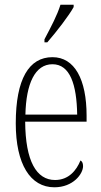

<svg xmlns="http://www.w3.org/2000/svg" viewBox="-20 -786 430 816"><path d="M169 -619V-606H181C221 -652 274 -721 293 -756V-766H237C223 -721 199 -676 169 -619ZM211 10C291 10 333 -47 333 -80C333 -94 328 -101 322 -104C305 -62 272 -21 214 -21C135 -21 88 -101 87 -269H348V-294C348 -449 297 -543 203 -543C103 -543 47 -450 47 -262C47 -88 109 10 211 10ZM308 -299H88C91 -431 129 -513 203 -513C278 -513 306 -426 308 -299Z"/></svg>

Font: Noto Serif Sinhala ExtraCondensed ExtraLight
Style: Regular
Weight: 200
Width: 2
Designer: Jelle Bosma - Monotype Design Team
Foundry: Monotype Imaging Inc.
Version: Version 2.007